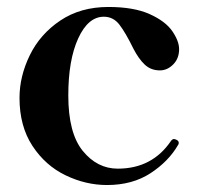

<svg xmlns="http://www.w3.org/2000/svg" viewBox="-20 -518 572 551"><path d="M36 -237Q36 -299 65.5 -359.5Q95 -420 153 -459Q211 -498 291 -498Q364 -498 409.5 -477.5Q455 -457 474.5 -428.5Q494 -400 494 -377Q494 -350 477 -333Q460 -316 439 -316Q413 -316 395.5 -332.5Q378 -349 363 -378Q340 -425 322.5 -447.5Q305 -470 278 -470Q233 -470 204.5 -408Q176 -346 176 -244Q176 -136 217.5 -85Q259 -34 318 -34Q417 -34 471 -114Q475 -119 479 -119Q482 -119 486 -117Q493 -114 493 -108Q493 -104 491 -102Q464 -55 412 -21Q360 13 287 13Q226 13 168 -15Q110 -43 73 -99.5Q36 -156 36 -237Z"/></svg>

Font: Shippori Mincho ExtraBold
Style: Regular
Weight: 800
Designer: FONTDASU
Foundry: FONTDASU / Google Inc. / but / Adobe
Version: Version 3.110; ttfautohint (v1.8.3)